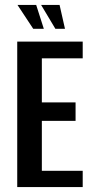

<svg xmlns="http://www.w3.org/2000/svg" viewBox="-20 -760 377 780"><path d="M50 0V-591H316V-523H150V-344H287V-269H150V-66H316V0ZM244 -643H205L147 -740H222ZM158 -643H115L51 -740H127Z"/></svg>

Font: Alumni Sans SemiBold
Style: Regular
Weight: 600
Designer: Robert E. Leuschke
Foundry: Robert E. Leuschke
Version: Version 1.018